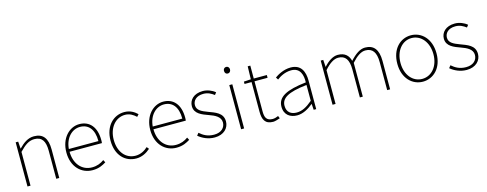

<svg xmlns="http://www.w3.org/2000/svg" viewBox="-27 -1470 5610 2213"><g transform="rotate(-15 2778.0 -363.0)"><path d="M105 0H141V-403C208 -472 256 -507 321 -507C411 -507 448 -450 448 -334V0H484V-339C484 -475 433 -540 325 -540C252 -540 197 -498 143 -443H141L135 -527H105Z M880 13C958 13 1003 -13 1043 -37L1027 -68C987 -39 942 -20 882 -20C758 -20 677 -122 677 -261H1063C1065 -275 1065 -286 1065 -297C1065 -453 988 -540 866 -540C749 -540 639 -434 639 -262C639 -90 747 13 880 13ZM677 -294C688 -427 772 -507 866 -507C965 -507 1030 -437 1030 -294Z M1402 13C1470 13 1526 -18 1570 -57L1549 -83C1512 -48 1461 -20 1403 -20C1283 -20 1204 -118 1204 -262C1204 -407 1291 -507 1403 -507C1457 -507 1499 -481 1534 -448L1557 -474C1522 -507 1475 -540 1403 -540C1276 -540 1166 -439 1166 -262C1166 -88 1268 13 1402 13Z M1881 13C1959 13 2004 -13 2044 -37L2028 -68C1988 -39 1943 -20 1883 -20C1759 -20 1678 -122 1678 -261H2064C2066 -275 2066 -286 2066 -297C2066 -453 1989 -540 1867 -540C1750 -540 1640 -434 1640 -262C1640 -90 1748 13 1881 13ZM1678 -294C1689 -427 1773 -507 1867 -507C1966 -507 2031 -437 2031 -294Z M2337 13C2448 13 2509 -55 2509 -133C2509 -236 2418 -262 2334 -294C2271 -318 2211 -342 2211 -405C2211 -457 2251 -507 2338 -507C2393 -507 2430 -485 2465 -459L2486 -486C2449 -518 2393 -540 2340 -540C2231 -540 2174 -476 2174 -403C2174 -312 2260 -282 2340 -253C2402 -231 2472 -200 2472 -131C2472 -71 2427 -20 2339 -20C2261 -20 2212 -50 2168 -88L2145 -59C2192 -20 2258 13 2337 13Z M2654 0H2690V-527H2654ZM2673 -660C2693 -660 2709 -675 2709 -701C2709 -723 2693 -739 2673 -739C2652 -739 2637 -723 2637 -701C2637 -675 2652 -660 2673 -660Z M3035 13C3053 13 3086 4 3117 -7L3105 -37C3086 -28 3058 -20 3038 -20C2961 -20 2946 -67 2946 -135V-494H3102V-527H2946V-681H2915L2911 -527L2827 -522V-494H2911V-140C2911 -48 2937 13 3035 13Z M3322 13C3392 13 3458 -26 3512 -70H3515L3520 0H3550V-341C3550 -448 3512 -540 3388 -540C3302 -540 3229 -496 3196 -472L3214 -443C3248 -470 3311 -507 3386 -507C3495 -507 3517 -414 3514 -329C3277 -302 3170 -247 3170 -130C3170 -30 3240 13 3322 13ZM3325 -20C3261 -20 3207 -50 3207 -131C3207 -220 3285 -273 3514 -298V-109C3445 -50 3388 -20 3325 -20Z M3745 0H3781V-403C3841 -472 3896 -507 3947 -507C4032 -507 4071 -450 4071 -334V0H4106V-403C4168 -472 4220 -507 4272 -507C4357 -507 4397 -450 4397 -334V0H4432V-339C4432 -475 4379 -540 4276 -540C4216 -540 4157 -498 4095 -430C4078 -496 4036 -540 3950 -540C3892 -540 3831 -498 3783 -443H3781L3775 -527H3745Z M4822 13C4948 13 5056 -88 5056 -262C5056 -439 4948 -540 4822 -540C4696 -540 4588 -439 4588 -262C4588 -88 4696 13 4822 13ZM4822 -20C4710 -20 4626 -118 4626 -262C4626 -407 4710 -507 4822 -507C4934 -507 5019 -407 5019 -262C5019 -118 4934 -20 4822 -20Z M5344 13C5455 13 5516 -55 5516 -133C5516 -236 5425 -262 5341 -294C5278 -318 5218 -342 5218 -405C5218 -457 5258 -507 5345 -507C5400 -507 5437 -485 5472 -459L5493 -486C5456 -518 5400 -540 5347 -540C5238 -540 5181 -476 5181 -403C5181 -312 5267 -282 5347 -253C5409 -231 5479 -200 5479 -131C5479 -71 5434 -20 5346 -20C5268 -20 5219 -50 5175 -88L5152 -59C5199 -20 5265 13 5344 13Z"/></g></svg>

Font: Harano Aji Gothic KR ExtraLight
Style: Regular
Weight: 250
Foundry: Masamichi Hosoda
Version: HaranoAjiGothicKR-ExtraLight version 20220220;ttx 4.29.1